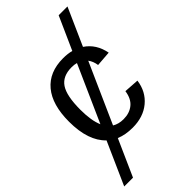

<svg xmlns="http://www.w3.org/2000/svg" viewBox="-285 -794 1069 1069"><g transform="rotate(-45 250.0 -259.0)"><path d="M116.7 -43.5Q42.5 -113.8 42.5 -264.6Q42.5 -397.9 101.1 -468Q159.7 -538.1 269 -538.1Q305.7 -538.1 334 -530.3L420.9 -724.6H490.2L392.1 -504.4Q455.1 -462.4 470.7 -380.4L380.4 -373.5Q375.5 -406.7 358.4 -429.2L201.2 -76.7Q228.5 -59.6 267.6 -59.6Q314.5 -59.6 345.9 -85Q377.4 -110.4 384.8 -163.1L473.6 -157.2Q463.4 -81.1 408.7 -35.6Q354 9.8 270 9.8Q212.9 9.8 170.4 -8.3L74.2 207.5H4.9ZM134.3 -266.6Q134.3 -180.7 156.2 -131.3L304.7 -464.4Q288.6 -469.2 266.6 -469.2Q196.8 -469.2 165.5 -422.9Q134.3 -376.5 134.3 -266.6Z"/></g></svg>

Font: Arimo Nerd Font
Style: Regular
Weight: 400
Designer: Steve Matteson
Foundry: Monotype Imaging Inc.
Version: Version 1.33;Nerd Fonts 3.2.1